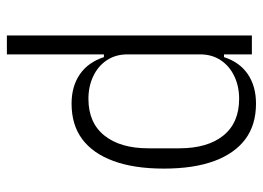

<svg xmlns="http://www.w3.org/2000/svg" viewBox="-123 -441 764 558"><g transform="rotate(90 259.0 -162.0)"><path d="M83 200V-512H138V-431H146Q161 -477 196 -500.5Q231 -524 281 -524Q343 -524 384.5 -493Q426 -462 448 -402.5Q470 -343 470 -256Q470 -170 448 -110Q426 -50 384.5 -19Q343 12 281 12Q231 12 196 -12Q161 -36 146 -82H138V200ZM267 -37Q337 -37 374 -83.5Q411 -130 411 -211V-301Q411 -383 374 -429Q337 -475 267 -475Q231 -475 201.5 -461Q172 -447 155 -421.5Q138 -396 138 -361V-151Q138 -116 155 -90.5Q172 -65 201.5 -51Q231 -37 267 -37Z"/></g></svg>

Font: IBM Plex Sans Condensed Light
Style: Regular
Weight: 300
Width: 3
Designer: Mike Abbink, Paul van der Laan, Pieter van Rosmalen
Foundry: Bold Monday
Version: Version 3.201